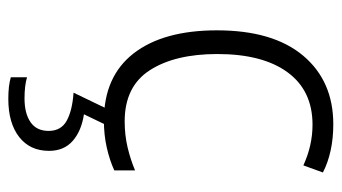

<svg xmlns="http://www.w3.org/2000/svg" viewBox="-200 -475 822 462"><g transform="rotate(90 211.0 -244.0)"><path d="M270 -83Q164 -83 108.5 -154.5Q53 -226 53 -355Q53 -490 114 -562.5Q175 -635 279 -635Q313 -635 342.5 -628.5Q372 -622 395 -610L378 -563Q330 -585 280 -585Q198 -585 154 -525Q110 -465 110 -356Q110 -254 149 -193.5Q188 -133 272 -133Q305 -133 334.5 -140Q364 -147 390 -158V-108Q366 -97 335.5 -90Q305 -83 270 -83ZM343 49Q343 95 309.5 121Q276 147 218 147Q186 147 166 141V102Q186 108 217 108Q253 108 274 93.5Q295 79 295 50Q295 20 270.5 6.5Q246 -7 203 -10L243 -93H283L255 -35Q295 -29 319 -8Q343 13 343 49Z"/></g></svg>

Font: Noto Sans Telugu UI SemiCondensed Light
Style: Regular
Weight: 300
Width: 4
Designer: Jelle Bosma - Monotype Design Team
Foundry: Monotype Imaging Inc.
Version: Version 2.005; ttfautohint (v1.8.4.7-5d5b)